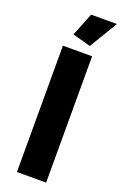

<svg xmlns="http://www.w3.org/2000/svg" viewBox="-173 -964 646 1014"><g transform="rotate(20 150.0 -457.5)"><path d="M68 0V-710H232V0ZM202 -757 100 -785 152 -915H297Z"/></g></svg>

Font: Raleway Thin ExtraBold
Style: Regular
Weight: 800
Version: Version 4.026